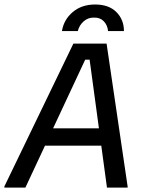

<svg xmlns="http://www.w3.org/2000/svg" viewBox="-48 -847 652 867"><path d="M-28.3 0V-5L283.3 -650H433.3L528.3 -5V0H435L356.7 -577.5H336.7L66.7 0ZM132.5 -189.2 171.7 -267.5H411.7L424.2 -189.2ZM231.7 -706.7Q240 -758.3 280.4 -792.5Q320.8 -826.7 381.7 -826.7Q443.3 -826.7 477.5 -792.5Q511.7 -758.3 511.7 -706.7H440Q437.5 -733.3 420.8 -750.8Q404.2 -768.3 376.7 -767.5Q350 -768.3 330 -750.8Q310 -733.3 303.3 -706.7Z"/></svg>

Font: Familjen Grotesk
Style: Italic
Weight: 400
Italic angle: -9.46201°
Designer: Anders Wikstroem, Jonas Baeckman, Matilda Gysing, Kristian Moeller
Foundry: Familjen STHLM AB
Version: Version 2.000